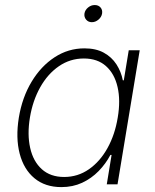

<svg xmlns="http://www.w3.org/2000/svg" viewBox="-20 -746 628 777"><path d="M228.5 11.2Q162.6 11.2 119.4 -24.7Q76.2 -60.5 59.6 -124.3Q43 -188 56.2 -270Q69.8 -352.1 107.9 -415.3Q146 -478.5 201.2 -514.4Q256.3 -550.3 321.8 -550.3Q368.2 -550.3 400.1 -532.7Q432.1 -515.1 451.2 -485.6Q470.2 -456.1 477.1 -420.9H481L501 -542.5H545.4L455.6 0H412.1L431.6 -119.1H426.8Q408.2 -83.5 379.2 -53.7Q350.1 -23.9 312.3 -6.3Q274.4 11.2 228.5 11.2ZM239.7 -29.8Q294.9 -29.8 339.8 -61Q384.8 -92.3 415 -146.7Q445.3 -201.2 456.5 -270.5Q468.3 -339.8 455.8 -393.8Q443.4 -447.8 408.9 -478.5Q374.5 -509.3 319.3 -509.3Q263.7 -509.3 218.3 -478Q172.9 -446.8 142.6 -392.6Q112.3 -338.4 101.1 -270.5Q89.8 -202.1 102.1 -147.5Q114.3 -92.8 149.2 -61.3Q184.1 -29.8 239.7 -29.8ZM351.6 -656.2Q337.4 -656.2 328.6 -666.5Q319.8 -676.8 321.8 -691.4Q324.2 -705.6 336.4 -715.6Q348.6 -725.6 363.3 -725.6Q378.4 -725.6 387 -715.6Q395.5 -705.6 393.1 -690.9Q390.6 -676.8 378.4 -666.5Q366.2 -656.2 351.6 -656.2Z"/></svg>

Font: Inter 16pt ExtraLight
Style: Italic
Weight: 250
Italic angle: -9.3988°
Version: Version 4.001;git-66647c0bb